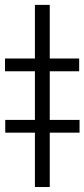

<svg xmlns="http://www.w3.org/2000/svg" viewBox="-44 -751 339 771"><path d="M155.8 -731.4V-516.1H273.9V-464.8H155.8V-269.5H275.4V-218.3H155.8V0H96.2V-218.3H-22.9V-269.5H96.2V-464.8H-23.9V-516.1H96.2V-731.4Z"/></svg>

Font: Interop Light
Style: Regular
Weight: 300
Designer: Rasmus Andersson, Google, Jang Haemin
Foundry: jhaemin
Version: Version 1.007